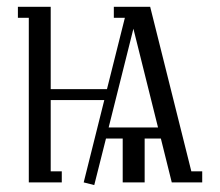

<svg xmlns="http://www.w3.org/2000/svg" viewBox="-20 -532 642 560"><path d="M32.2 -480V-512.2H127.9V-272H292L344.2 -480H312V-512.2H418L538.1 -32.2H569.8V0H481L449.2 -127.9H401.9V0H337.9V-127.9H289.1L254.9 7.8L224.1 0L284.2 -240.2H127.9V-32.2H160.2V0H64V-480ZM296.9 -160.2H440.9L369.1 -448.2Z"/></svg>

Font: Gawaa
Style: Regular
Weight: 400
Designer: T. Christopher White
Version: Version 1.0